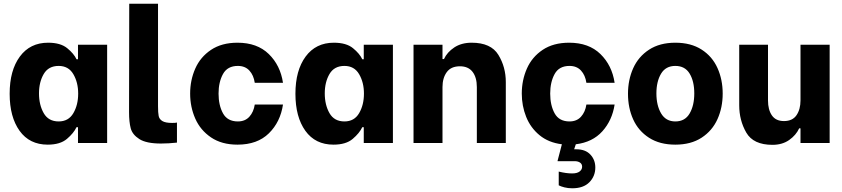

<svg xmlns="http://www.w3.org/2000/svg" viewBox="-20 -770 4537 1034"><path d="M32 -265Q32 -391 87 -465.5Q142 -540 239 -540Q306 -540 342 -510.5Q378 -481 392 -451H400V-529H557V0H400V-85H392Q377 -53 340.5 -22Q304 9 237 9Q139 9 85.5 -65.5Q32 -140 32 -265ZM401 -266Q401 -326 375 -370.5Q349 -415 296 -415Q241 -415 215.5 -371.5Q190 -328 190 -267Q190 -205 215.5 -160.5Q241 -116 296 -116Q349 -116 375 -160.5Q401 -205 401 -266Z M675 -166 676 -750H831V-198Q831 -163 834.5 -145.5Q838 -128 854.5 -118Q871 -108 907 -108Q926 -108 933 -110V-2Q888 3 847 3Q768 3 730.5 -21Q693 -45 684 -79Q675 -113 675 -166Z M1004 -266Q1004 -338 1031.5 -400.5Q1059 -463 1116.5 -501.5Q1174 -540 1259 -540Q1365 -540 1427.5 -479Q1490 -418 1504 -324H1352Q1346 -365 1323 -390Q1300 -415 1261 -415Q1205 -415 1181 -371.5Q1157 -328 1157 -266Q1157 -203 1181 -159.5Q1205 -116 1261 -116Q1300 -116 1323 -141.5Q1346 -167 1352 -207H1504Q1490 -113 1428 -52Q1366 9 1259 9Q1174 9 1116.5 -30Q1059 -69 1031.5 -131.5Q1004 -194 1004 -266Z M1571 -265Q1571 -391 1626 -465.5Q1681 -540 1778 -540Q1845 -540 1881 -510.5Q1917 -481 1931 -451H1939V-529H2096V0H1939V-85H1931Q1916 -53 1879.5 -22Q1843 9 1776 9Q1678 9 1624.5 -65.5Q1571 -140 1571 -265ZM1940 -266Q1940 -326 1914 -370.5Q1888 -415 1835 -415Q1780 -415 1754.5 -371.5Q1729 -328 1729 -267Q1729 -205 1754.5 -160.5Q1780 -116 1835 -116Q1888 -116 1914 -160.5Q1940 -205 1940 -266Z M2207 -529H2363V-452H2371Q2388 -489 2426.5 -514.5Q2465 -540 2520 -540Q2624 -540 2664 -474.5Q2704 -409 2704 -328V0H2548V-301Q2548 -353 2525 -383Q2502 -413 2457 -413Q2409 -413 2386 -381.5Q2363 -350 2363 -301V0H2207Z M3138 -207H3290Q3277 -122 3224 -63Q3171 -4 3081 7L3072 34H3084Q3133 34 3159.5 62.5Q3186 91 3186 132Q3186 179 3154 211.5Q3122 244 3062 244Q3039 244 3019.5 239Q3000 234 2989 228V154Q3029 164 3061 164Q3088 164 3101.5 153.5Q3115 143 3115 128Q3115 113 3103.5 105.5Q3092 98 3075 98H2983V95L3006 7Q2934 -2 2885.5 -42Q2837 -82 2813.5 -141Q2790 -200 2790 -266Q2790 -338 2817.5 -400.5Q2845 -463 2902.5 -501.5Q2960 -540 3045 -540Q3151 -540 3213.5 -479Q3276 -418 3290 -324H3138Q3132 -365 3109 -390Q3086 -415 3047 -415Q2991 -415 2967 -371.5Q2943 -328 2943 -266Q2943 -203 2967 -159.5Q2991 -116 3047 -116Q3086 -116 3109 -141.5Q3132 -167 3138 -207Z M3362 -265Q3362 -340 3390 -402.5Q3418 -465 3475.5 -502.5Q3533 -540 3617 -540Q3701 -540 3758.5 -503Q3816 -466 3844 -403.5Q3872 -341 3872 -266Q3872 -191 3844 -128.5Q3816 -66 3758.5 -28.5Q3701 9 3617 9Q3533 9 3475.5 -28Q3418 -65 3390 -127Q3362 -189 3362 -265ZM3719 -267Q3719 -332 3694 -373.5Q3669 -415 3617 -415Q3565 -415 3540 -373Q3515 -331 3515 -267Q3515 -202 3540.5 -159Q3566 -116 3617 -116Q3669 -116 3694 -159Q3719 -202 3719 -267Z M4448 0H4291V-79H4284Q4267 -42 4230 -16Q4193 10 4140 10Q4037 10 3999 -56Q3961 -122 3961 -203V-529H4116V-229Q4116 -179 4137 -148.5Q4158 -118 4202 -118Q4248 -118 4269.5 -149.5Q4291 -181 4291 -229V-529H4448Z"/></svg>

Font: Be Vietnam ExtraBold
Style: Regular
Weight: 800
Designer: Gabriel Lam
Foundry: TypeRant
Version: Version 4.000